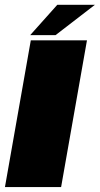

<svg xmlns="http://www.w3.org/2000/svg" viewBox="-37 -756 404 776"><path d="M-17 0H210L314.5 -593H87.5ZM85 -614H187.5L346.5 -736.5H194.5Z"/></svg>

Font: Anybody Black
Style: Italic
Weight: 900
Italic angle: -10°
Designer: Tyler Finck
Foundry: Etcetera Type Company
Version: Version 1.113;gftools[0.9.25]